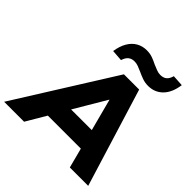

<svg xmlns="http://www.w3.org/2000/svg" viewBox="-298 -1117 1300 1300"><g transform="rotate(45 351.5 -467.5)"><path d="M-60 0 382 -705H528L745 0H569L522 -180L573 -143H173L235 -176L131 0ZM433 -513 278 -251 256 -284H536L505 -247L435 -513ZM300 -759 219 -765Q227 -818 248.5 -855Q270 -892 303 -911Q336 -930 377 -930Q408 -930 434 -920.5Q460 -911 483 -899Q503 -891 521.5 -883.5Q540 -876 559 -876Q588 -876 605 -890.5Q622 -905 630 -935L711 -930Q700 -850 658 -807.5Q616 -765 553 -765Q523 -765 496.5 -774.5Q470 -784 447 -795Q427 -804 408.5 -811Q390 -818 372 -818Q344 -818 326.5 -803.5Q309 -789 300 -759Z"/></g></svg>

Font: Nunito Sans 12pt Black
Style: Italic
Weight: 900
Italic angle: -9°
Designer: Vernon Adams
Foundry: Vernon Adams
Version: Version 3.101;gftools[0.9.27]